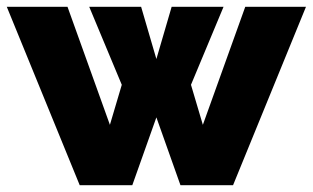

<svg xmlns="http://www.w3.org/2000/svg" viewBox="-30 -546 922 566"><path d="M693 -526H872L657 0H502L431 -200L360 0H205L-10 -526H169L294 -178L329 -296L233 -526H386L431 -372L476 -526H629L533 -296L568 -178Z"/></svg>

Font: Raleway Black
Style: Regular
Weight: 900
Designer: Matt McInerney, Pablo Impallari, Rodrigo Fuenzalida
Foundry: Matt McInerney, Pablo Impallari, Rodrigo Fuenzalida
Version: Version 4.026